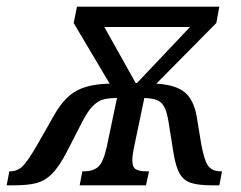

<svg xmlns="http://www.w3.org/2000/svg" viewBox="-63 -556 724 576"><path d="M-35 -42H-33Q-10 -42 6 -58.5Q22 -75 49 -122L102 -215Q132 -266 169 -285Q206 -304 266 -305L158 -487L168 -536H595L586 -487L406 -305Q462 -302 490 -280Q518 -258 527 -207L541 -122Q550 -74 562 -58Q574 -42 599 -42H603L595 0H574Q533 0 511 -7Q489 -14 477 -33.5Q465 -53 458 -94L443 -188Q438 -220 430 -235Q422 -250 408.5 -255.5Q395 -261 370 -262L338 -109Q334 -89 334 -75Q334 -55 344 -48.5Q354 -42 376 -42H384L375 0H176L184 -42H188Q217 -42 232 -56Q247 -70 257 -114L288 -262Q261 -262 245 -257Q229 -252 214.5 -237Q200 -222 184 -191L134 -94Q112 -53 91.5 -33Q71 -13 45.5 -6.5Q20 0 -23 0H-43ZM348 -307 507 -475H250L344 -307Z"/></svg>

Font: Noto Serif Narrow
Style: Italic
Weight: 400
Width: 4
Italic angle: -12°
Designer: Monotype Design Team
Foundry: Monotype Imaging Inc.
Version: Version 1.001